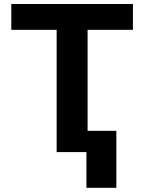

<svg xmlns="http://www.w3.org/2000/svg" viewBox="-20 -747 708 943"><path d="M35.5 -600.5H258.2V0H404.5V175.4H551.5V-104.4H410.2V-600.5H632.8V-727.3H35.5Z"/></svg>

Font: Karasuma Gothic
Style: Bold
Weight: 700
Designer: Rasmus Andersson / Ryoko Nishizuka
Foundry: Genbu
Version: Version 1.00